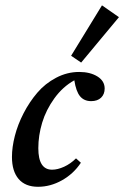

<svg xmlns="http://www.w3.org/2000/svg" viewBox="-20 -698 472 729"><path d="M288.1 -460.4 250 -486.3 367.2 -677.7 431.6 -632.8ZM124.5 11.2Q76.2 11.2 50.8 -18.3Q25.4 -47.9 25.4 -102.1Q25.4 -139.2 36.4 -182.1Q47.4 -225.1 69.6 -268.1Q91.8 -311 121.6 -345.9Q151.4 -380.9 193.1 -402.8Q234.9 -424.8 280.8 -424.8Q322.3 -424.8 349.9 -407.7Q377.4 -390.6 377.4 -361.8Q377.4 -340.3 363.8 -327.1Q350.1 -314 326.2 -314Q299.3 -314 283.9 -332.5Q268.6 -351.1 262.2 -393.1Q218.3 -368.7 186.5 -324.7Q154.8 -280.8 140.1 -232.2Q125.5 -183.6 125.5 -135.3Q125.5 -53.7 177.7 -53.7Q198.7 -53.7 223.4 -64.9Q248 -76.2 268.6 -96.7L287.1 -80.1Q259.3 -38.1 215.3 -13.4Q171.4 11.2 124.5 11.2Z"/></svg>

Font: Elstob 18pt SemiBold
Style: Italic
Weight: 600
Italic angle: -20°
Designer: Peter S. Baker
Version: Version 1.015